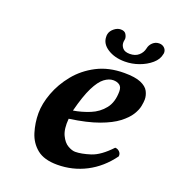

<svg xmlns="http://www.w3.org/2000/svg" viewBox="-117 -699 718 798"><g transform="rotate(20 242.0 -299.5)"><path d="M475 -369Q475 -358 471.5 -339.5Q468 -321 454.5 -299.5Q441 -278 412.5 -256Q384 -234 333.5 -215.5Q283 -197 205 -186Q201 -140 213.5 -113.5Q226 -87 244.5 -76.5Q263 -66 277 -66Q304 -66 343.5 -78.5Q383 -91 428 -139Q439 -139 447.5 -130.5Q456 -122 454 -110Q411 -51 352 -20.5Q293 10 225 10Q167 10 135.5 -15.5Q104 -41 91.5 -81.5Q79 -122 79 -165Q79 -207 97 -255.5Q115 -304 150 -347Q185 -390 237 -417Q289 -444 358 -444Q406 -444 431.5 -433Q457 -422 466 -404.5Q475 -387 475 -369ZM364 -365Q364 -384 353 -392Q342 -400 325 -400Q306 -400 286 -385Q266 -370 247 -332Q228 -294 210 -224Q247 -230 282.5 -244.5Q318 -259 341 -288Q364 -317 364 -365ZM483 -573Q479 -549 457 -530Q435 -511 404.5 -500Q374 -489 342 -489Q297 -489 266 -509Q235 -529 235 -560Q235 -563 235 -566Q235 -569 236 -572Q239 -586 253 -597.5Q267 -609 282 -609Q299 -609 305.5 -598.5Q312 -588 312 -578Q312 -576 311.5 -574.5Q311 -573 311 -571Q310 -568 310 -561Q310 -548 319.5 -537Q329 -526 351 -526Q375 -526 390 -539Q405 -552 409 -571Q412 -587 424 -598Q436 -609 452 -609Q466 -609 475 -600.5Q484 -592 484 -580Q484 -575 483 -573Z"/></g></svg>

Font: Libertinus Serif SemiBold
Style: Italic
Weight: 600
Italic angle: -11.5°
Designer: Philipp H. Poll, Khaled Hosny
Foundry: Caleb Maclennan
Version: Version 7.051;RELEASE